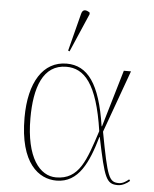

<svg xmlns="http://www.w3.org/2000/svg" viewBox="-56 -852 728 909"><g transform="rotate(5 308.0 -397.5)"><path d="M255 -605 334 -788V-796C317 -808 300 -811 294 -787L248 -608ZM246 10C352 10 396 -92 431 -213H433C473 -19 483 6 538 6C558 6 580 -6 594 -19L589 -26C577 -16 561 -4 542 -4C495 -4 486 -26 446 -240L553 -536H519L439 -265H437C407 -466 346 -546 247 -546C135 -546 70 -442 70 -274C70 -56 163 10 246 10ZM243 -5C166 -5 98 -86 98 -274C98 -418 135 -531 247 -531C331 -531 395 -466 428 -241C382 -100 353 -5 243 -5Z"/></g></svg>

Font: Noto Serif Display Thin
Style: Regular
Weight: 100
Designer: Monotype Design Team
Foundry: Monotype Imaging Inc.
Version: Version 2.009